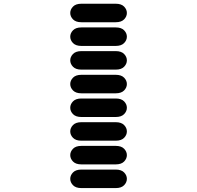

<svg xmlns="http://www.w3.org/2000/svg" viewBox="-20 -881 1040 1013"><path d="M409.2 111.3Q379.9 111.3 365.2 96.2Q350.6 81.1 350.6 62.5Q350.6 43.9 365.2 28.8Q379.9 13.7 409.2 13.7H590.8Q620.1 13.7 634.8 28.8Q649.4 43.9 649.4 62.5Q649.4 81.1 634.8 96.2Q620.1 111.3 590.8 111.3ZM409.2 -13.7Q379.9 -13.7 365.2 -28.8Q350.6 -43.9 350.6 -62.5Q350.6 -81.1 365.2 -96.2Q379.9 -111.3 409.2 -111.3H590.8Q620.1 -111.3 634.8 -96.2Q649.4 -81.1 649.4 -62.5Q649.4 -43.9 634.8 -28.8Q620.1 -13.7 590.8 -13.7ZM409.2 -138.7Q379.9 -138.7 365.2 -153.8Q350.6 -168.9 350.6 -187.5Q350.6 -206.1 365.2 -221.2Q379.9 -236.3 409.2 -236.3H590.8Q620.1 -236.3 634.8 -221.2Q649.4 -206.1 649.4 -187.5Q649.4 -168.9 634.8 -153.8Q620.1 -138.7 590.8 -138.7ZM409.2 -263.7Q379.9 -263.7 365.2 -278.8Q350.6 -293.9 350.6 -312.5Q350.6 -331.1 365.2 -346.2Q379.9 -361.3 409.2 -361.3H590.8Q620.1 -361.3 634.8 -346.2Q649.4 -331.1 649.4 -312.5Q649.4 -293.9 634.8 -278.8Q620.1 -263.7 590.8 -263.7ZM409.2 -388.7Q379.9 -388.7 365.2 -403.8Q350.6 -418.9 350.6 -437.5Q350.6 -456.1 365.2 -471.2Q379.9 -486.3 409.2 -486.3H590.8Q620.1 -486.3 634.8 -471.2Q649.4 -456.1 649.4 -437.5Q649.4 -418.9 634.8 -403.8Q620.1 -388.7 590.8 -388.7ZM409.2 -513.7Q379.9 -513.7 365.2 -528.8Q350.6 -543.9 350.6 -562.5Q350.6 -581.1 365.2 -596.2Q379.9 -611.3 409.2 -611.3H590.8Q620.1 -611.3 634.8 -596.2Q649.4 -581.1 649.4 -562.5Q649.4 -543.9 634.8 -528.8Q620.1 -513.7 590.8 -513.7ZM409.2 -638.7Q379.9 -638.7 365.2 -653.8Q350.6 -668.9 350.6 -687.5Q350.6 -706.1 365.2 -721.2Q379.9 -736.3 409.2 -736.3H590.8Q620.1 -736.3 634.8 -721.2Q649.4 -706.1 649.4 -687.5Q649.4 -668.9 634.8 -653.8Q620.1 -638.7 590.8 -638.7ZM409.2 -763.7Q379.9 -763.7 365.2 -778.8Q350.6 -793.9 350.6 -812.5Q350.6 -831.1 365.2 -846.2Q379.9 -861.3 409.2 -861.3H590.8Q620.1 -861.3 634.8 -846.2Q649.4 -831.1 649.4 -812.5Q649.4 -793.9 634.8 -778.8Q620.1 -763.7 590.8 -763.7Z"/></svg>

Font: Sixtyfour Normal
Style: Regular
Weight: 400
Monospace: yes
Designer: Jens Kutilek
Foundry: Jens Kutilek
Version: Version 2.000